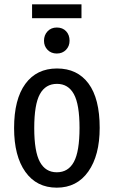

<svg xmlns="http://www.w3.org/2000/svg" viewBox="-20 -854 525 886"><path d="M440 -264Q440 -137 387.5 -62.5Q335 12 242 12Q149 12 97 -61Q45 -134 45 -263Q45 -396 97 -467Q149 -538 243 -538Q337 -538 388.5 -468.5Q440 -399 440 -264ZM138 -263Q138 -155 164 -107Q190 -59 242 -59Q295 -59 321 -107Q347 -155 347 -264Q347 -372 321 -419.5Q295 -467 243 -467Q190 -467 164 -419.5Q138 -372 138 -263ZM301 -666Q301 -641 284.5 -624Q268 -607 242 -607Q216 -607 199.5 -624Q183 -641 183 -666Q183 -692 199.5 -709.5Q216 -727 242 -727Q269 -727 285 -710Q301 -693 301 -666ZM356 -770H128V-834H356Z"/></svg>

Font: Fira Sans Extra Condensed
Style: Regular
Weight: 400
Width: 1
Designer: Carrois Corporate & Edenspiekermann AG
Foundry: Carrois Corporate GbR & Edenspiekermann AG
Version: Version 4.203